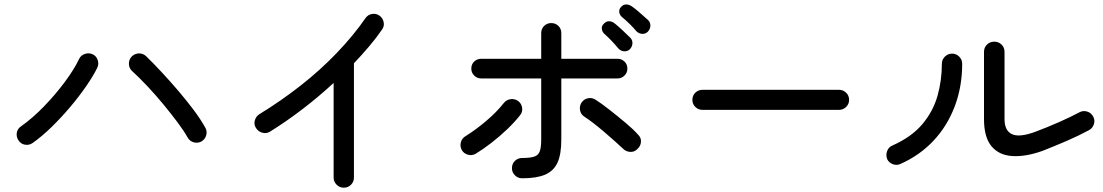

<svg xmlns="http://www.w3.org/2000/svg" viewBox="-20 -829 5040 877"><path d="M128.9 -175.8Q113.3 -165 94.7 -168Q76.2 -170.9 65.4 -186.5Q53.7 -203.1 56.6 -222.2Q59.6 -241.2 76.2 -252Q129.9 -290 182.1 -344.2Q234.4 -398.4 276.4 -455.1Q318.4 -511.7 340.8 -558.6Q348.6 -576.2 367.2 -582.5Q385.7 -588.9 403.3 -581.1Q419.9 -573.2 426.3 -554.7Q432.6 -536.1 423.8 -518.6Q406.2 -482.4 373.5 -435.1Q340.8 -387.7 300.3 -339.8Q259.8 -292 215.8 -249Q171.9 -206.1 128.9 -175.8ZM901.4 -183.6Q884.8 -173.8 865.7 -178.7Q846.7 -183.6 836.9 -201.2Q819.3 -232.4 790 -271.5Q760.7 -310.5 726.1 -352.5Q691.4 -394.5 654.3 -434.1Q617.2 -473.6 583 -504.9Q569.3 -517.6 568.8 -537.1Q568.4 -556.6 581.1 -570.3Q594.7 -584 613.8 -585Q632.8 -585.9 647.5 -572.3Q681.6 -539.1 719.7 -498Q757.8 -457 794.9 -413.6Q832 -370.1 864.3 -327.1Q896.5 -284.2 917 -247.1Q926.8 -231.4 922.4 -212.9Q918 -194.3 901.4 -183.6Z M1549.8 28.3Q1531.2 28.3 1517.6 14.6Q1503.9 1 1503.9 -17.6V-450.2Q1436.5 -387.7 1361.8 -330.6Q1287.1 -273.4 1212.9 -227.5Q1197.3 -217.8 1178.7 -222.7Q1160.2 -227.5 1149.4 -244.1Q1138.7 -260.7 1144 -279.3Q1149.4 -297.9 1165 -307.6Q1262.7 -367.2 1353 -438Q1443.4 -508.8 1519 -587.9Q1594.7 -667 1649.4 -746.1Q1660.2 -761.7 1678.7 -765.1Q1697.3 -768.6 1712.9 -757.8Q1728.5 -747.1 1732.4 -728Q1736.3 -709 1724.6 -693.4Q1699.2 -656.2 1666.5 -617.7Q1633.8 -579.1 1596.7 -540V-17.6Q1596.7 1 1583.5 14.6Q1570.3 28.3 1549.8 28.3Z M2365.2 -14.6Q2345.7 -14.6 2332 -28.3Q2318.4 -42 2318.4 -60.5Q2318.4 -81.1 2332 -94.2Q2345.7 -107.4 2365.2 -107.4Q2402.3 -107.4 2420.9 -113.8Q2439.5 -120.1 2445.8 -138.7Q2452.1 -157.2 2452.1 -191.4V-470.7H2177.7Q2159.2 -470.7 2146 -483.9Q2132.8 -497.1 2132.8 -515.6Q2132.8 -535.2 2146 -547.9Q2159.2 -560.5 2177.7 -560.5H2452.1V-677.7Q2452.1 -697.3 2465.3 -710.4Q2478.5 -723.6 2498 -723.6Q2517.6 -723.6 2530.8 -710.4Q2543.9 -697.3 2543.9 -677.7V-560.5H2800.8Q2819.3 -560.5 2832.5 -547.9Q2845.7 -535.2 2845.7 -515.6Q2845.7 -497.1 2832.5 -483.9Q2819.3 -470.7 2800.8 -470.7H2543.9V-191.4Q2543.9 -124 2526.4 -85.9Q2508.8 -47.9 2469.7 -31.2Q2430.7 -14.6 2365.2 -14.6ZM2153.3 -127Q2136.7 -117.2 2118.2 -122.1Q2099.6 -127 2089.8 -142.6Q2080.1 -160.2 2085 -178.7Q2089.8 -197.3 2106.4 -207Q2153.3 -236.3 2200.7 -276.4Q2248 -316.4 2281.2 -358.4Q2293 -373 2311.5 -376Q2330.1 -378.9 2345.7 -368.2Q2361.3 -357.4 2364.7 -338.4Q2368.2 -319.3 2356.4 -303.7Q2332 -272.5 2296.9 -238.8Q2261.7 -205.1 2223.6 -175.8Q2185.5 -146.5 2153.3 -127ZM2890.6 -147.5Q2877 -133.8 2857.4 -135.3Q2837.9 -136.7 2824.2 -151.4Q2808.6 -166 2785.6 -186.5Q2762.7 -207 2737.3 -228.5Q2711.9 -250 2688.5 -268.1Q2665 -286.1 2649.4 -295.9Q2632.8 -306.6 2629.4 -325.7Q2626 -344.7 2636.7 -361.3Q2648.4 -377 2666.5 -380.4Q2684.6 -383.8 2701.2 -373Q2727.5 -356.4 2764.6 -327.1Q2801.8 -297.9 2837.9 -267.6Q2874 -237.3 2894.5 -213.9Q2909.2 -200.2 2907.7 -180.7Q2906.2 -161.1 2890.6 -147.5ZM2939.5 -684.6Q2928.7 -673.8 2914.1 -674.3Q2899.4 -674.8 2887.7 -685.5Q2873 -703.1 2855.5 -720.2Q2837.9 -737.3 2821.3 -751Q2810.5 -759.8 2808.6 -773.4Q2806.6 -787.1 2817.4 -797.9Q2827.1 -808.6 2840.3 -808.6Q2853.5 -808.6 2866.2 -799.8Q2880.9 -790 2902.3 -771Q2923.8 -752 2940.4 -737.3Q2951.2 -726.6 2950.7 -711.4Q2950.2 -696.3 2939.5 -684.6ZM2856.4 -603.5Q2845.7 -593.8 2830.6 -594.7Q2815.4 -595.7 2804.7 -607.4Q2791 -624 2773.9 -642.1Q2756.8 -660.2 2740.2 -674.8Q2730.5 -683.6 2729 -697.3Q2727.5 -710.9 2738.3 -720.7Q2749 -732.4 2762.7 -731.9Q2776.4 -731.4 2788.1 -721.7Q2801.8 -710.9 2822.8 -691.4Q2843.8 -671.9 2859.4 -656.2Q2870.1 -644.5 2868.7 -629.4Q2867.2 -614.3 2856.4 -603.5Z M3189.5 -327.1Q3169.9 -327.1 3156.2 -340.3Q3142.6 -353.5 3142.6 -373Q3142.6 -392.6 3156.2 -405.8Q3169.9 -418.9 3189.5 -418.9H3811.5Q3831.1 -418.9 3844.7 -405.8Q3858.4 -392.6 3858.4 -373Q3858.4 -353.5 3844.7 -340.3Q3831.1 -327.1 3811.5 -327.1Z M4741.2 -139.6Q4664.1 -112.3 4603.5 -116.2Q4543 -120.1 4508.8 -161.1Q4474.6 -202.1 4474.6 -285.2V-591.8Q4474.6 -612.3 4488.3 -625.5Q4502 -638.7 4521.5 -638.7Q4541 -638.7 4554.7 -625.5Q4568.4 -612.3 4568.4 -591.8V-285.2Q4568.4 -232.4 4602.1 -216.3Q4635.7 -200.2 4708 -226.6Q4762.7 -247.1 4816.9 -271Q4871.1 -294.9 4911.1 -316.4Q4927.7 -325.2 4946.3 -319.3Q4964.8 -313.5 4973.6 -295.9Q4982.4 -280.3 4976.6 -261.7Q4970.7 -243.2 4954.1 -234.4Q4907.2 -209 4850.6 -184.6Q4793.9 -160.2 4741.2 -139.6ZM4092.8 -80.1Q4076.2 -72.3 4058.1 -79.1Q4040 -85.9 4032.2 -102.5Q4025.4 -121.1 4032.2 -139.2Q4039.1 -157.2 4055.7 -164.1Q4143.6 -203.1 4192.9 -261.7Q4242.2 -320.3 4262.2 -391.1Q4282.2 -461.9 4282.2 -538.1Q4282.2 -556.6 4295.9 -570.3Q4309.6 -584 4329.1 -584Q4347.7 -584 4361.3 -570.3Q4375 -556.6 4375 -538.1Q4375 -432.6 4340.8 -342.8Q4306.6 -252.9 4243.7 -186Q4180.7 -119.1 4092.8 -80.1Z"/></svg>

Font: KTXP_ComRound
Style: Medium
Weight: 500
Version: Version 1.01;May 16, 2022;FontCreator 13.0.0.2683 64-bit